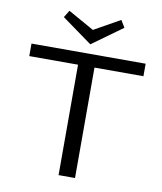

<svg xmlns="http://www.w3.org/2000/svg" viewBox="-93 -937 852 1012"><g transform="rotate(10 333.0 -431.5)"><path d="M497 -825 335 -708 173 -825 196 -863 335 -785 474 -863ZM640 -658V-591H378V0H290V-591H29V-658Z"/></g></svg>

Font: EauTestText Medium
Style: Regular
Weight: 500
Designer: Christian Thalmann (Catharsis Fonts)
Version: Version 0.001;PS 000.001;hotconv 1.0.88;makeotf.lib2.5.64775